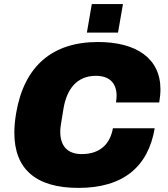

<svg xmlns="http://www.w3.org/2000/svg" viewBox="-20 -905 818 937"><path d="M404 -746H556L580 -885H428ZM363 12C580 12 703 -90 735 -279H531C517 -200 466 -153 379 -153C306 -153 274 -196 274 -263C274 -278 276 -294 290 -376C306 -470 355 -535 448 -535C515 -535 549 -498 549 -438C549 -428 548 -417 546 -405H757C761 -428 763 -449 763 -469C763 -620 646 -700 458 -700C235 -700 98 -582 59 -354C53 -319 50 -287 50 -257C50 -79 156 12 363 12Z"/></svg>

Font: Archivo Black
Style: Italic
Weight: 900
Italic angle: -10°
Designer: Hector Gatti
Foundry: Omnibus-Type
Version: Version 2.001